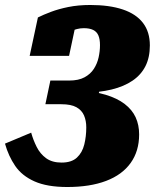

<svg xmlns="http://www.w3.org/2000/svg" viewBox="-51 -676 631 770"><path d="M219 74Q310 74 374.5 49.5Q439 25 473 -22.5Q507 -70 507 -137Q507 -175 493 -205.5Q479 -236 449 -259Q419 -282 372.5 -296Q326 -310 262 -314L342 -289L349 -318L284 -304Q347 -305 396.5 -317Q446 -329 480.5 -352.5Q515 -376 532.5 -411Q550 -446 550 -494Q550 -548 522.5 -584Q495 -620 441.5 -638Q388 -656 311 -656Q263 -656 223.5 -648Q184 -640 153.5 -628.5Q123 -617 101 -606L68 -452H226L253 -579Q240 -579 231.5 -574Q223 -569 218.5 -561.5Q214 -554 212 -547.5Q210 -541 211 -538Q220 -545 232 -550.5Q244 -556 257.5 -559.5Q271 -563 285 -563Q308 -563 322.5 -556Q337 -549 343.5 -534Q350 -519 350 -495Q350 -471 344.5 -446Q339 -421 325.5 -400Q312 -379 288 -366Q264 -353 227 -353H151L131 -258H195Q234 -258 255.5 -246Q277 -234 286 -213Q295 -192 295 -165Q295 -129 287 -96.5Q279 -64 257.5 -44Q236 -24 196 -24Q158 -24 134 -41.5Q110 -59 96 -87Q82 -115 74 -144L-31 -100Q-17 -50 10 -10.5Q37 29 87.5 51.5Q138 74 219 74Z"/></svg>

Font: Roboto Serif 20pt Black
Style: Italic
Weight: 900
Italic angle: -10°
Version: Version 1.008